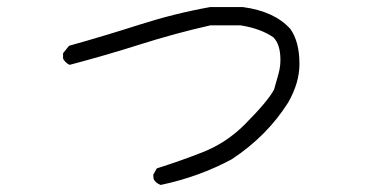

<svg xmlns="http://www.w3.org/2000/svg" viewBox="-20 -527 1040 545"><path d="M436 -2Q421 -8 416 -19L415 -31L425 -49Q492 -70 556.5 -95.5Q621 -121 672 -171Q741 -240 758 -273L771 -319Q776 -338 776 -357Q776 -401 756 -421Q720 -446 663 -455H577Q479 -433 378 -401Q277 -369 178 -343Q172 -345 166 -351Q160 -357 159 -362V-376L176 -397Q276 -425 376 -457Q476 -489 577 -507H669Q759 -495 804 -445Q830 -409 830 -345Q830 -292 798 -236Q738 -141 638 -75Q545 -25 436 -2Z"/></svg>

Font: Yozai
Style: Regular
Weight: 400
Designer: LXGW / Y.OzVox
Foundry: LXGW / Y.OzVox
Version: Version 0.861;October 22, 2024